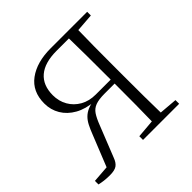

<svg xmlns="http://www.w3.org/2000/svg" viewBox="-185 -891 1067 1067"><g transform="rotate(-45 348.5 -357.0)"><path d="M11 0V-28L130 -37L105 -22L184 -219Q196 -250 207.5 -272.5Q219 -295 234.5 -310.5Q250 -326 271.5 -335.5Q293 -345 324 -350L323 -342Q257 -347 211 -373Q165 -399 140.5 -440Q116 -481 116 -531Q116 -625 182.5 -674Q249 -723 358 -723H504V-690H372Q278 -690 230 -649Q182 -608 182 -530Q182 -483 203.5 -445.5Q225 -408 263.5 -386Q302 -364 354 -364H503V-333H392Q347 -333 321 -323.5Q295 -314 279.5 -291Q264 -268 248 -226L176 -45Q166 -17 148.5 -4Q131 9 92 9Q68 9 48 6.5Q28 4 11 0ZM468 0Q470 -83 470.5 -167.5Q471 -252 471 -343V-357Q471 -467 470.5 -554Q470 -641 468 -723H539Q537 -641 536.5 -557.5Q536 -474 536 -390V-333Q536 -249 536.5 -166Q537 -83 539 0ZM361 0V-29L491 -40H513L645 -29V0ZM503 -684V-723H645V-694L513 -684Z"/></g></svg>

Font: Noto Serif TC
Style: Regular
Weight: 200
Designer: Ryoko NISHIZUKA 西塚涼子 (kana & ideographs); Frank Grießhammer (Latin, Greek & Cyrillic); Wenlong ZHANG 张文龙 (bopomofo); San
Foundry: Adobe
Version: Version 2.001;hotconv 1.1.0;makeotfexe 2.6.0